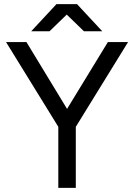

<svg xmlns="http://www.w3.org/2000/svg" viewBox="-20 -902 644 922"><path d="M260 0V-293L9 -700H107L302 -379L498 -700H595L344 -293V0ZM383 -752 252 -879V-882H350L471 -752ZM130 -752 251 -882H349V-879L218 -752Z"/></svg>

Font: Figtree Light
Style: Regular
Weight: 400
Version: Version 2.002